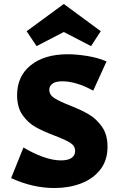

<svg xmlns="http://www.w3.org/2000/svg" viewBox="-20 -939 595 966"><path d="M256 -256Q196 -279 158.5 -300Q121 -321 93.5 -360Q66 -399 66 -460Q66 -556 135 -611Q204 -666 320 -666Q367 -666 421 -657Q475 -648 516 -630L449 -483Q363 -530 293 -530Q260 -530 244 -518Q228 -506 228 -488Q228 -462 252.5 -446Q277 -430 330 -409Q389 -386 427 -363.5Q465 -341 493 -301.5Q521 -262 521 -201Q521 -132 484.5 -85.5Q448 -39 387.5 -16Q327 7 254 7Q144 7 36 -43L98 -197Q148 -167 197 -149.5Q246 -132 287 -132Q322 -132 340 -144.5Q358 -157 358 -179Q358 -205 333.5 -220.5Q309 -236 256 -256ZM438 -707 301 -778 164 -707 114 -782 301 -919 487 -782Z"/></svg>

Font: Ysabeau Heavy
Style: Regular
Weight: 800
Designer: Christian Thalmann (Catharsis Fonts)
Version: Version 0.003